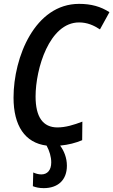

<svg xmlns="http://www.w3.org/2000/svg" viewBox="-20 -745 586 993"><path d="M206 228C279 228 326 187 326 112C326 71 311 35 291 8C334 4 372 -6 405 -20L406 -116C362 -99 319 -86 277 -86C202 -86 164 -140 164 -246C164 -389 235 -629 389 -629C431 -629 465 -614 497 -593L546 -682C501 -711 452 -725 389 -725C161 -725 50 -450 50 -240C50 -95 109 -6 221 8C236 36 245 66 245 95C245 135 225 157 194 157C179 157 165 153 152 147L150 218C165 224 183 228 206 228Z"/></svg>

Font: Noto Sans Display SemiCondensed Medium
Style: Italic
Weight: 500
Width: 4
Italic angle: -12°
Designer: Monotype Design Team
Foundry: Monotype Imaging Inc.
Version: Version 1.900